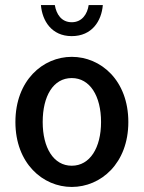

<svg xmlns="http://www.w3.org/2000/svg" viewBox="-20 -728 569 760"><path d="M264 12C379 12 488 -81 488 -245C488 -410 379 -503 264 -503C150 -503 41 -410 41 -245C41 -81 150 12 264 12ZM264 -419C336 -419 380 -348 380 -245C380 -143 336 -72 264 -72C192 -72 149 -143 149 -245C149 -348 191 -419 264 -419ZM387 -708H331C326 -673 305 -640 264 -640C223 -640 203 -672 197 -708H142C147 -646 184 -585 264 -585C344 -585 382 -645 387 -708Z"/></svg>

Font: Falling Sky
Style: Light
Weight: 400
Designer: Paul D. Hunt
Foundry: Adobe Systems Incorporated
Version: Version 1.02